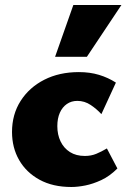

<svg xmlns="http://www.w3.org/2000/svg" viewBox="-20 -731 505 767"><path d="M265 16Q191 16 138 -13Q85 -42 56.5 -91.5Q28 -141 28 -204Q28 -274 62.5 -328Q97 -382 157 -412.5Q217 -443 295 -443Q339 -443 375.5 -432Q412 -421 443 -401L385 -275Q367 -295 342.5 -311.5Q318 -328 289 -328Q265 -328 247 -315.5Q229 -303 219 -280.5Q209 -258 209 -227Q209 -193 222 -166Q235 -139 259.5 -123.5Q284 -108 319 -108Q344 -108 364.5 -116.5Q385 -125 407 -138L449 -58Q418 -27 384.5 -11.5Q351 4 320.5 10Q290 16 265 16ZM200 -504 273 -711H465L327 -504Z"/></svg>

Font: Ysabeau Office Black
Style: Regular
Weight: 900
Designer: Christian Thalmann (Catharsis Fonts)
Version: Version 2.001;gftools[0.9.30]; featfreeze: tnum,lnum,ss02